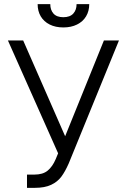

<svg xmlns="http://www.w3.org/2000/svg" viewBox="-20 -904 617 934"><path d="M111.3 -54.7H147.5Q188.5 -54.7 211.9 -74Q235.4 -93.3 251 -129.9L262.7 -158.2L18.6 -707H92.8L296.9 -241.2L485.4 -707H558.6L314.5 -109.4Q296.9 -69.3 278.3 -44.4Q259.8 -19.5 228.8 -4.9Q197.8 9.8 149.4 9.8H111.3ZM288.1 -770.5Q250 -770.5 221.7 -784.7Q193.4 -798.8 178.2 -824.5Q163.1 -850.1 163.1 -883.8H224.6Q224.6 -855.5 240.2 -837.9Q255.9 -820.3 288.1 -820.3Q320.3 -820.3 336.4 -837.9Q352.5 -855.5 352.5 -883.8H414.1Q414.1 -850.1 398.7 -824.5Q383.3 -798.8 354.7 -784.7Q326.2 -770.5 288.1 -770.5Z"/></svg>

Font: Pretendard Std Light
Style: Regular
Weight: 300
Designer: Base glyphs from Inter by Rasmus Andersson; Hangeul glyphs from Noto Sans CJK(Source Han Sans) by Jang Soo-young and Kan
Foundry: Kil Hyung-jin
Version: Version 1.309